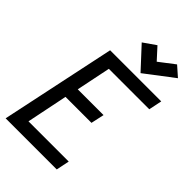

<svg xmlns="http://www.w3.org/2000/svg" viewBox="-302 -1152 1259 1259"><g transform="rotate(45 327.5 -522.5)"><path d="M12 0 181 -800H655L636 -708H187L276 -781L197 -396L139 -469H451L431 -377H117L205 -450L117 -19L60 -92H505L486 0ZM428 -835 291 -983 377 -1043 450 -963 557 -1045 625 -985Z"/></g></svg>

Font: Victor Mono Thin
Style: Italic
Weight: 100
Italic angle: -12°
Monospace: yes
Designer: Rune Bjørnerås
Version: Version 1.561;gftools[0.9.30]